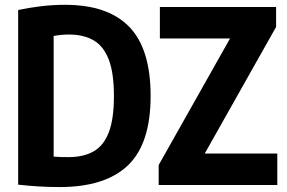

<svg xmlns="http://www.w3.org/2000/svg" viewBox="-20 -769 1192 798"><path d="M227.5 8.5Q143.5 8.5 55.5 -1.5V-727.5Q100.5 -737 149.8 -743Q199 -749 250.5 -749Q428.5 -749 517.2 -657.5Q606 -566 606 -370Q606 -171.5 511.5 -81.5Q417 8.5 227.5 8.5ZM265.5 -116Q326.5 -116 368.5 -139.5Q410.5 -163 432 -218.5Q453.5 -274 453.5 -370Q453.5 -465.5 432 -521.5Q410.5 -577.5 368.8 -601.5Q327 -625.5 266.5 -625.5Q234 -625.5 203 -619.5V-118Q222 -116.5 237.5 -116.2Q253 -116 265.5 -116ZM639.5 0V-83L936 -609H644.5V-740H1127.5V-657L831 -131H1132.5V0Z"/></svg>

Font: Encode Sans Condensed Condensed
Style: Bold
Weight: 700
Width: 3
Designer: Multiple Designers
Foundry: Impallari Type
Version: Version 3.000; ttfautohint (v1.8.3) -l 8 -r 50 -G 200 -x 14 